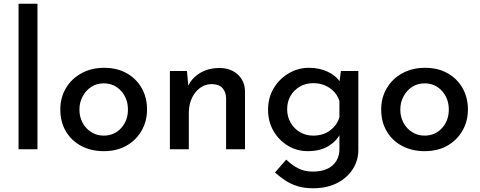

<svg xmlns="http://www.w3.org/2000/svg" viewBox="-20 -797 2561 1025"><path d="M79 -777H180V0H79Z M302 -213Q302 -276 332 -326.5Q362 -377 415 -406Q468 -435 536 -435Q605 -435 656.5 -406Q708 -377 736.5 -326.5Q765 -276 765 -213Q765 -150 736 -99.5Q707 -49 655.5 -19.5Q604 10 534 10Q468 10 415.5 -17Q363 -44 332.5 -94.5Q302 -145 302 -213ZM404 -212Q404 -173 421 -141.5Q438 -110 467.5 -91.5Q497 -73 533 -73Q590 -73 626.5 -113Q663 -153 663 -212Q663 -271 626.5 -311.5Q590 -352 533 -352Q496 -352 467 -333Q438 -314 421 -282Q404 -250 404 -212Z M978 -418 987 -321 983 -335Q1003 -380 1047.5 -407Q1092 -434 1152 -434Q1211 -434 1249 -399.5Q1287 -365 1288 -309V0H1187V-274Q1186 -306 1168 -326.5Q1150 -347 1112 -348Q1059 -348 1023.5 -304Q988 -260 988 -191V0H887V-418Z M1651 208Q1603 208 1567 196.5Q1531 185 1502.5 166Q1474 147 1448 124L1508 55Q1539 85 1572.5 102Q1606 119 1649 119Q1717 119 1754 87Q1791 55 1792 1V-108L1799 -89Q1781 -47 1735.5 -18.5Q1690 10 1623 10Q1565 10 1517 -19Q1469 -48 1440 -98Q1411 -148 1411 -211Q1411 -276 1441.5 -326.5Q1472 -377 1522 -406Q1572 -435 1629 -435Q1685 -435 1729.5 -414Q1774 -393 1795 -360L1790 -343L1800 -418H1893V3Q1893 60 1863 106.5Q1833 153 1779 180.5Q1725 208 1651 208ZM1513 -214Q1513 -174 1531.5 -142Q1550 -110 1581.5 -91.5Q1613 -73 1652 -73Q1705 -73 1742 -100.5Q1779 -128 1792 -171V-257Q1779 -300 1741 -326.5Q1703 -353 1652 -353Q1613 -353 1581.5 -335Q1550 -317 1531.5 -286Q1513 -255 1513 -214Z M2015 -213Q2015 -276 2045 -326.5Q2075 -377 2128 -406Q2181 -435 2249 -435Q2318 -435 2369.5 -406Q2421 -377 2449.5 -326.5Q2478 -276 2478 -213Q2478 -150 2449 -99.5Q2420 -49 2368.5 -19.5Q2317 10 2247 10Q2181 10 2128.5 -17Q2076 -44 2045.5 -94.5Q2015 -145 2015 -213ZM2117 -212Q2117 -173 2134 -141.5Q2151 -110 2180.5 -91.5Q2210 -73 2246 -73Q2303 -73 2339.5 -113Q2376 -153 2376 -212Q2376 -271 2339.5 -311.5Q2303 -352 2246 -352Q2209 -352 2180 -333Q2151 -314 2134 -282Q2117 -250 2117 -212Z"/></svg>

Font: Reem Kufi Fun
Style: Regular
Weight: 400
Designer: Khaled Hosny
Version: Version 1.005